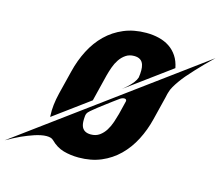

<svg xmlns="http://www.w3.org/2000/svg" viewBox="-223 -860 1183 1024"><g transform="rotate(15 368.5 -347.5)"><path d="M84.5 -156.2Q84 -158.2 84 -163.1Q80.6 -218.8 98.1 -290.5L130.4 -419.9Q146 -483.9 174.6 -539.3Q203.1 -594.7 244.6 -635.3Q286.1 -675.8 341.1 -699Q396 -722.2 464.8 -722.2Q502 -722.2 534.7 -714.1Q567.4 -706.1 593.3 -689Q619.1 -671.9 637 -645Q654.8 -618.2 662.1 -580.6L414.1 -398.4Q414.6 -398.9 424.3 -406.7Q434.1 -414.6 446.5 -426.5Q459 -438.5 470.5 -453.1Q481.9 -467.8 486.3 -481.9Q493.2 -527.8 485.4 -552.2Q475.1 -586.4 433.6 -586.4Q406.7 -586.4 387.5 -573.2Q368.2 -560.1 354.5 -539.8Q340.8 -519.5 332.3 -495.4Q323.7 -471.2 317.9 -449.2L281.2 -300.8ZM855 -687.5Q805.2 -639.6 764.2 -595.2Q739.7 -568.8 724.6 -551Q709.5 -533.2 696.3 -514.6Q683.1 -496.1 673.1 -478.8Q663.1 -461.4 659.7 -447.8Q658.7 -444.8 658 -441.9Q657.2 -439 656.2 -436.5Q655.3 -431.6 654.1 -427Q652.8 -422.4 651.9 -417L620.1 -288.6Q604.5 -224.6 575.9 -169.4Q547.4 -114.3 505.9 -73.5Q464.4 -32.7 409.7 -9.5Q355 13.7 286.1 13.7Q241.7 13.7 202.6 2.7Q163.6 -8.3 131.3 -40.5Q124.5 -47.4 115 -50Q105.5 -52.7 92.8 -52.7Q78.6 -52.7 62 -49.3Q45.4 -45.9 28.1 -40.3Q10.7 -34.7 -6.8 -27.6Q-24.4 -20.5 -41 -13.2Q-78.6 4.4 -117.7 26.9ZM453.1 -341.3Q454.1 -347.7 450.7 -350.8Q447.3 -354 441.4 -354Q427.7 -354 412.1 -341.3Q401.4 -333.5 383.8 -320.6Q366.2 -307.6 348.4 -293.9Q330.6 -280.3 315.2 -268.6Q299.8 -256.8 293.5 -251Q287.1 -245.6 281.5 -241Q275.9 -236.3 271.7 -231.4Q267.6 -226.6 265.1 -220.5Q262.7 -214.4 262.2 -205.6Q259.3 -173.3 265.1 -155.3Q275.9 -122.1 317.4 -122.1Q345.2 -122.1 365 -136.2Q384.8 -150.4 398.2 -171.9Q411.6 -193.4 420.2 -218.8Q428.7 -244.1 434.6 -266.1Z"/></g></svg>

Font: Facon
Style: Bold Italic
Weight: 700
Italic angle: -12°
Designer: Google
Version: Version 2.001150; 2014